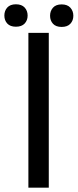

<svg xmlns="http://www.w3.org/2000/svg" viewBox="-41 -862 357 882"><path d="M183.1 0H89.4V-710.9H183.1ZM202.4 -752.9Q189 -767.6 189 -789.6Q189 -811.5 202.4 -826.7Q215.8 -841.8 242.2 -841.8Q268.6 -841.8 282.2 -826.7Q295.9 -811.5 295.9 -789.6Q295.9 -767.6 282.2 -752.9Q268.6 -738.3 242.2 -738.3Q215.8 -738.3 202.4 -752.9ZM-7.6 -753.9Q-21 -768.6 -21 -790.5Q-21 -812.5 -7.6 -827.4Q5.9 -842.3 32.2 -842.3Q58.6 -842.3 72.3 -827.4Q85.9 -812.5 85.9 -790.5Q85.9 -768.6 72.3 -753.9Q58.6 -739.3 32.2 -739.3Q5.9 -739.3 -7.6 -753.9Z"/></svg>

Font: MAUL
Style: Regular
Weight: 400
Designer: MAUL
Version: Version 1.0; 2020; ttfautohint (v1.8.3)